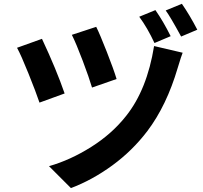

<svg xmlns="http://www.w3.org/2000/svg" viewBox="-20 -917 1040 985"><path d="M348.6 -738.3 473.6 -779.3Q492.2 -742.2 527.8 -651.4Q563.5 -560.5 578.1 -511.7L452.1 -467.8Q437.5 -517.6 404.3 -605.5Q371.1 -693.4 348.6 -738.3ZM770.5 -680.7 917 -646.5Q911.1 -632.8 891.6 -568.4Q835 -376 736.3 -245.1Q659.2 -143.6 556.2 -68.4Q453.1 6.8 343.8 47.9L231.4 -64.5Q340.8 -95.7 447.8 -163.1Q554.7 -230.5 627 -322.3Q734.4 -457 770.5 -680.7ZM67.4 -671.9 195.3 -717.8Q269.5 -559.6 311.5 -437.5L182.6 -390.6Q164.1 -445.3 126 -540Q87.9 -634.8 67.4 -671.9ZM694.3 -831.1 777.3 -865.2Q819.3 -804.7 855.5 -731.4L772.5 -696.3Q736.3 -774.4 694.3 -831.1ZM830.1 -863.3 913.1 -897.5Q953.1 -839.8 992.2 -764.6L909.2 -729.5Q851.6 -835 830.1 -863.3Z"/></svg>

Font: GenEi Gothic M Regular
Style: Bold
Weight: 700
Designer: o_tamon (Modified); [Source Han Sans]
Ryoko NISHIZUKA  (kana & ideographs); Paul D. Hunt (Latin, Greek & Cyrillic); Wenl
Version: Version 1.1a;Original Version 1.004